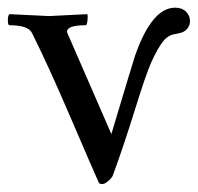

<svg xmlns="http://www.w3.org/2000/svg" viewBox="-25 -460 506 491"><path d="M263.7 -11.7Q261.7 -5.9 252.4 2.4Q243.2 10.7 236.3 10.7Q229.5 10.7 227.5 6.8Q210.9 -30.3 154.8 -161.1Q98.6 -292 56.6 -376Q46.9 -395.5 -1 -395.5Q-4.9 -395.5 -4.9 -408.2Q-4.9 -419.9 -1 -423.8Q99.6 -418.9 100.6 -418.9L198.2 -423.8Q200.2 -419.9 198.7 -407.7Q197.3 -395.5 194.3 -395.5Q146.5 -395.5 146.5 -378.9Q146.5 -377 147.5 -375L259.8 -117.2Q315.4 -302.7 320.3 -317.4Q363.3 -440.4 422.9 -440.4Q440.4 -440.4 450.7 -430.2Q460.9 -419.9 460.9 -406.2Q460.9 -394.5 453.1 -385.7Q445.3 -377 432.6 -375L423.8 -373Q406.2 -371.1 393.1 -355.5Q379.9 -339.8 362.3 -301.8Q348.6 -271.5 319.8 -178.7Q291 -85.9 263.7 -11.7Z"/></svg>

Font: Crimson Text
Style: Regular
Weight: 400
Version: Version 0.13